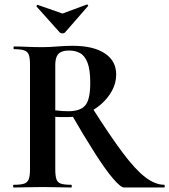

<svg xmlns="http://www.w3.org/2000/svg" viewBox="-20 -831 750 851"><path d="M530 0Q515 0 481.5 -39Q448 -78 401 -151.5Q354 -225 295 -327L387 -356Q467 -230 523.5 -154.5Q580 -79 624 -45.5Q668 -12 708 -12Q710 -12 710 -6Q710 0 708 0Q638 0 594 0Q550 0 530 0ZM302 -628Q394 -628 444.5 -594.5Q495 -561 495 -501Q495 -463 476.5 -429Q458 -395 427.5 -368.5Q397 -342 358.5 -327Q320 -312 280 -312Q266 -312 251.5 -312Q237 -312 225 -313V-81Q225 -52 230 -37Q235 -22 250 -17Q265 -12 296 -12Q298 -12 298 -6Q298 0 296 0Q270 0 238 -1Q206 -2 168 -2Q132 -2 99.5 -1Q67 0 41 0Q38 0 38 -6Q38 -12 41 -12Q72 -12 87 -17Q102 -22 107.5 -37Q113 -52 113 -81V-544Q113 -573 108 -587.5Q103 -602 88 -607.5Q73 -613 42 -613Q40 -613 40 -619Q40 -625 42 -625Q68 -625 100 -623.5Q132 -622 168 -622Q198 -622 233.5 -625Q269 -628 302 -628ZM380 -463Q380 -522 368 -553Q356 -584 335 -595.5Q314 -607 287 -607Q264 -607 250.5 -600.5Q237 -594 231 -579.5Q225 -565 225 -542V-342Q239 -340 255 -339Q271 -338 283 -338Q336 -338 358 -364Q380 -390 380 -463ZM245 -687 142 -802Q141 -805 144 -808Q147 -811 148 -809L257 -771L365 -811Q367 -812 369.5 -809Q372 -806 370 -804L268 -687Q264 -683 257 -683Q250 -683 245 -687Z"/></svg>

Font: Cormorant Light
Style: Regular
Weight: 300
Designer: Christian Thalmann (Catharsis Fonts)
Foundry: Catharsis Fonts
Version: Version 4.000